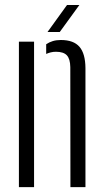

<svg xmlns="http://www.w3.org/2000/svg" viewBox="-20 -772 428 792"><path d="M58 0V-600H120.5V0ZM270.5 0 270 -495Q269.5 -529 255.8 -543.8Q242 -558.5 211 -558.5Q199.5 -558.5 189.5 -556Q179.5 -553.5 170.5 -549.5V-589.5Q183 -598 197.8 -602.5Q212.5 -607 231 -607Q283.5 -607 307.8 -579Q332 -551 332.5 -491V0ZM176 -640 256.5 -751.5H307.5L226.5 -640Z"/></svg>

Font: Big Shoulders Stencil Text Thin Light
Style: Regular
Weight: 300
Version: Version 2.001